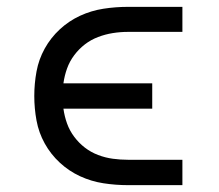

<svg xmlns="http://www.w3.org/2000/svg" viewBox="-20 -540 640 560"><path d="M353 0Q317 0 281.5 -5.5Q246 -11 213.5 -26Q181 -41 154.5 -65.5Q128 -90 110.5 -121.5Q93 -153 86.5 -188.5Q80 -224 80 -260Q80 -296 86.5 -331.5Q93 -367 110.5 -398.5Q128 -430 154.5 -454.5Q181 -479 213.5 -494Q246 -509 281.5 -514.5Q317 -520 353 -520H512V-447H353Q331 -447 309 -443.5Q287 -440 266 -432Q245 -424 227.5 -410.5Q210 -397 196.5 -379Q183 -361 175.5 -340Q168 -319 165 -297H424V-223H165Q168 -201 175.5 -180Q183 -159 196.5 -141Q210 -123 227.5 -109.5Q245 -96 266 -88Q287 -80 309 -77Q331 -74 353 -74H512V0Z"/></svg>

Font: Nova
Style: Regular
Weight: 400
Monospace: yes
Designer: Belleve Invis
Foundry: Belleve Invis
Version: Version 24.1.4; ttfautohint (v1.8.4)